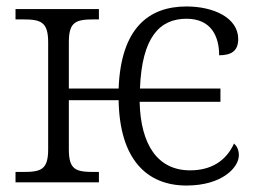

<svg xmlns="http://www.w3.org/2000/svg" viewBox="-20 -564 798 594"><path d="M557 10C666 10 719 -45 719 -84C719 -101 712 -113 704 -120C679 -65 632 -37 568 -37C468 -37 415 -116 412 -249H662V-290H413C419 -449 474 -506 557 -506C633 -506 658 -452 658 -393C695 -393 717 -406 717 -443C717 -509 641 -544 557 -544C441 -544 354 -478 347 -290H193V-434C193 -497 215 -504 272 -504H286V-536H28V-504H50C106 -504 129 -497 129 -433V-102C129 -38 106 -32 50 -32H28V0H286V-32H272C215 -32 193 -38 193 -102V-254H347C350 -70 435 10 557 10Z"/></svg>

Font: Noto Serif Light
Style: Regular
Weight: 300
Designer: Monotype Design Team
Foundry: Monotype Imaging Inc.
Version: Version 2.013